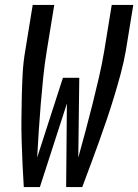

<svg xmlns="http://www.w3.org/2000/svg" viewBox="-20 -755 558 775"><path d="M141 0H76Q73 -45 71 -91Q69 -137 67.5 -182.5Q66 -228 66.5 -274Q67 -320 68 -366Q69 -412 71.5 -458.5Q74 -505 82 -551L112 -735H199L169 -551Q160 -497 154.5 -443Q149 -389 144.5 -335Q140 -281 136.5 -227Q133 -173 130 -119L234 -441H300L296 -119Q311 -173 325.5 -227Q340 -281 353.5 -335Q367 -389 379.5 -443Q392 -497 401 -551L431 -735H518L488 -551Q480 -505 467.5 -458.5Q455 -412 441 -366Q427 -320 411.5 -274Q396 -228 379.5 -182.5Q363 -137 346 -91Q329 -45 312 0H247L250 -337Z"/></svg>

Font: Iosevka Term Curly Medium
Style: Italic
Weight: 500
Italic angle: -9°
Designer: Belleve Invis
Foundry: Belleve Invis
Version: Version 32.3.0